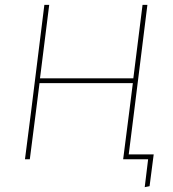

<svg xmlns="http://www.w3.org/2000/svg" viewBox="-20 -657 713 792"><path d="M597 111 577 115 591 0H488L513 -195L528 -314H143L128 -195L103 0H83L108 -195L163 -637H183L145 -334H530L568 -637H588L533 -195L511 -20H614Z"/></svg>

Font: Luna Sans Thin
Style: Italic
Weight: 250
Italic angle: -7°
Designer: Juan Pablo del Peral
Foundry: Huerta Tipografica
Version: Version 2.001; ttfautohint (v1.5)